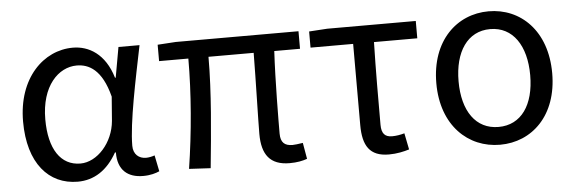

<svg xmlns="http://www.w3.org/2000/svg" viewBox="-42 -681 2447 817"><g transform="rotate(-5 1181.5 -272.0)"><path d="M261 13C331 13 388 -24 429 -97H433C432 -21 475 13 540 13C572 13 594 6 610 -1L596 -70C585 -66 571 -63 559 -63C529 -63 505 -82 505 -119C505 -218 544 -400 573 -543H483L460 -414H457C426 -518 357 -557 289 -557C164 -557 51 -448 51 -262C51 -84 137 13 261 13ZM279 -63C195 -63 146 -136 146 -263C146 -406 221 -480 299 -480C350 -480 406 -453 436 -335L428 -232C420 -140 351 -63 279 -63Z M1166 13C1198 13 1222 8 1241 1L1229 -68C1208 -65 1195 -63 1185 -63C1151 -63 1134 -78 1134 -116C1134 -169 1135 -344 1142 -468H1252V-543H728L650 -538V-468H775C775 -321 761 -153 737 0L829 5C844 -146 861 -315 861 -468H1054C1053 -348 1048 -179 1048 -122C1048 -34 1082 13 1166 13Z M1590 13C1624 13 1655 6 1677 -1L1663 -71C1645 -66 1628 -63 1610 -63C1580 -63 1565 -78 1565 -116C1565 -226 1565 -346 1568 -469H1753V-543H1375L1297 -538V-469H1479V-122C1479 -34 1508 13 1590 13Z M2065 13C2201 13 2312 -90 2312 -271C2312 -453 2201 -557 2065 -557C1929 -557 1817 -453 1817 -271C1817 -90 1929 13 2065 13ZM2065 -63C1968 -63 1912 -144 1912 -271C1912 -397 1968 -481 2065 -481C2162 -481 2218 -397 2218 -271C2218 -144 2162 -63 2065 -63Z"/></g></svg>

Font: Squished Noto Sans CJK JP Regular
Style: Regular
Weight: 400
Designer: Ryoko NISHIZUKA (kana & ideographs); Paul D. Hunt (Latin, Greek & Cyrillic); Wenlong ZHANG (bopomofo); Sandoll Communica
Foundry: Adobe Systems Incorporated
Version: Version 1.004;PS 1.004;hotconv 1.0.82;makeotf.lib2.5.63406